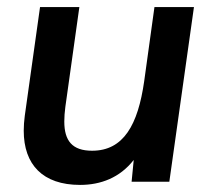

<svg xmlns="http://www.w3.org/2000/svg" viewBox="-20 -513 598 542"><path d="M206 9C264 9 318 -11 357.5 -61.5L351.5 0H458L527.5 -493H416L387 -283.5C369.5 -161 329 -87.5 240 -87.5C184 -87.5 161.5 -115.5 161.5 -170C161.5 -182.5 162.5 -196.5 164.5 -211.5L204 -493H93L50 -186.5C48 -171.5 47 -157.5 47 -144C47 -48.5 100.5 9 206 9Z"/></svg>

Font: HK Grotesk SemiBold
Style: Italic
Weight: 600
Italic angle: -16°
Designer: Alfredo Marco Pradil
Foundry: Hanken Design Co.
Version: Version 3.001;FEAKit 1.0